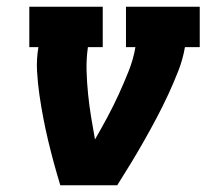

<svg xmlns="http://www.w3.org/2000/svg" viewBox="-20 -550 640 570"><path d="M159 0Q149 -33 140 -66Q131 -99 123 -132.5Q115 -166 108.5 -200Q102 -234 97 -268.5Q92 -303 90 -338.5Q88 -374 94 -410H67V-530H285V-410H241Q236 -375 237 -340Q238 -305 241.5 -270.5Q245 -236 250.5 -202.5Q256 -169 262 -136Q281 -169 299 -202.5Q317 -236 332.5 -270Q348 -304 362 -339Q376 -374 382 -410H354V-530H573V-410H529Q523 -374 509 -338.5Q495 -303 479 -268.5Q463 -234 445 -200Q427 -166 408 -132.5Q389 -99 369 -66Q349 -33 328 0Z"/></svg>

Font: Iosevka Curly Slab HvEx
Style: Italic
Weight: 900
Width: 7
Italic angle: -9°
Monospace: yes
Designer: Belleve Invis
Foundry: Belleve Invis
Version: Version 11.1.0; ttfautohint (v1.8.3)